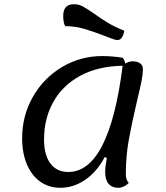

<svg xmlns="http://www.w3.org/2000/svg" viewBox="-20 -866 788 911"><path d="M630 -386Q605 -280 591 -202Q577 -124 577 -40Q577 -12 591 2Q568 25 540 25Q511 25 495 6Q479 -13 479 -50Q479 -76 487 -116L477 -121Q440 -51 384.5 -13Q329 25 266 25Q212 25 171 -4Q130 -33 107.5 -86.5Q85 -140 85 -210Q85 -317 136 -406.5Q187 -496 274.5 -548Q362 -600 465 -600Q512 -600 563 -592Q573 -576 574 -564Q591 -575 609 -575Q632 -575 645 -565.5Q658 -556 658 -538Q658 -514 652 -483.5Q646 -453 630 -386ZM562 -554Q444 -552 360 -506Q276 -460 232.5 -381.5Q189 -303 189 -204Q189 -131 219 -90.5Q249 -50 304 -50Q498 -50 562 -554ZM476 -696Q421 -717 378 -729.5Q335 -742 289 -742Q280 -759 280 -791Q280 -846 331 -846Q353 -846 372 -836Q391 -826 424 -803Q460 -777 492.5 -757.5Q525 -738 570 -720Q561 -676 538 -676Q527 -676 504 -685Q481 -694 476 -696Z"/></svg>

Font: Lemonada Light
Style: Regular
Weight: 300
Designer: Mohamed Gaber (Arabic) Eduardo Tunni (Latin)
Foundry: Kief Type Foundry
Version: Version 3.006